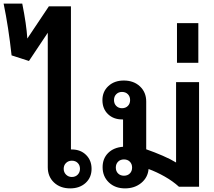

<svg xmlns="http://www.w3.org/2000/svg" viewBox="-85 -1031 1184 1061"><path d="M421 -98Q421 -50 388 -20Q355 10 303 10Q248 10 213.5 -22.5Q179 -55 179 -107V-850L75 -694L-21 -725Q-38 -881 -65 -1011H38Q61 -897 66 -818L185 -996H307V-205H312Q360 -205 390.5 -175Q421 -145 421 -98ZM357 -98Q357 -118 344.5 -130.5Q332 -143 312 -143Q293 -143 280 -130.5Q267 -118 267 -98Q267 -79 280 -66Q293 -53 312 -53Q332 -53 344.5 -66Q357 -79 357 -98Z M1015 -577V1H904Q870 -30 825 -55.5Q780 -81 736 -97Q732 -50 695.5 -20Q659 10 606 10Q551 10 516.5 -23Q482 -56 482 -107Q482 -155 512.5 -185.5Q543 -216 595 -220V-371H590Q542 -371 511.5 -400.5Q481 -430 481 -478Q481 -525 514 -555.5Q547 -586 599 -586Q654 -586 688.5 -553.5Q723 -521 723 -470V-206Q769 -190 814 -170.5Q859 -151 888 -133V-577ZM634 -478Q634 -498 621.5 -510.5Q609 -523 589 -523Q570 -523 557.5 -510.5Q545 -498 545 -478Q545 -458 557.5 -445.5Q570 -433 589 -433Q609 -433 621.5 -445.5Q634 -458 634 -478ZM645 -105Q645 -125 632.5 -137.5Q620 -150 600 -150Q580 -150 567.5 -137.5Q555 -125 555 -105Q555 -85 567.5 -72.5Q580 -60 600 -60Q620 -60 632.5 -72.5Q645 -85 645 -105Z M893 -903H1011V-684H893Z"/></svg>

Font: Sarabun
Style: Bold
Weight: 700
Designer: Suppakit Chalermlarp | Katatrad Co.,Ltd.
Foundry: Cadson Demak Co.,Ltd.
Version: Version 1.000; ttfautohint (v1.6)